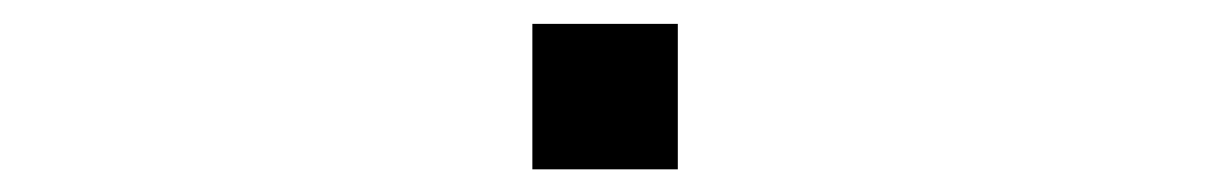

<svg xmlns="http://www.w3.org/2000/svg" viewBox="-20 -708 1040 165"><path d="M437.5 -687.5Q437.5 -687.5 437.5 -562.5H562.5Q562.5 -562.5 562.5 -687.5Z"/></svg>

Font: BFUnifontExMono
Style: Regular
Weight: 500
Version: Version 15.0.06